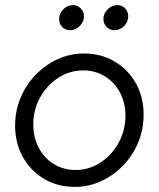

<svg xmlns="http://www.w3.org/2000/svg" viewBox="-20 -720 621 750"><path d="M272 10Q205 10 152.5 -21Q100 -52 69.5 -106.5Q39 -161 39 -229Q39 -286 60 -337Q81 -388 118.5 -427Q156 -466 204.5 -488.5Q253 -511 308 -511Q375 -511 427.5 -480Q480 -449 510.5 -395Q541 -341 541 -272Q541 -215 520 -164Q499 -113 461.5 -74Q424 -35 375.5 -12.5Q327 10 272 10ZM275 -56Q328 -56 372.5 -85Q417 -114 443.5 -162.5Q470 -211 470 -268Q470 -319 448.5 -359Q427 -399 389.5 -422Q352 -445 305 -445Q252 -445 207.5 -416Q163 -387 136.5 -339Q110 -291 110 -233Q110 -183 131.5 -142.5Q153 -102 190.5 -79Q228 -56 275 -56ZM254 -602Q235 -602 223 -614.5Q211 -627 211 -646Q211 -667 227 -683.5Q243 -700 265 -700Q283 -700 295.5 -687Q308 -674 308 -656Q308 -635 291.5 -618.5Q275 -602 254 -602ZM427 -602Q409 -602 396.5 -614.5Q384 -627 384 -646Q384 -667 400.5 -683.5Q417 -700 439 -700Q457 -700 469 -687Q481 -674 481 -656Q481 -635 465 -618.5Q449 -602 427 -602Z"/></svg>

Font: Red Hat Display VF
Style: Italic
Weight: 300
Italic angle: -12°
Designer: Pentagram, MCKL
Foundry: Pentagram, MCKL
Version: Version 1.010